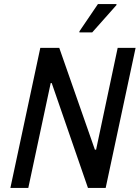

<svg xmlns="http://www.w3.org/2000/svg" viewBox="-20 -923 686 943"><path d="M31 0 178 -688H271L446 -188H452L558 -688H646L499 0H412L234 -515H229L119 0ZM370 -764V-769L461 -903H552V-898L433 -764Z"/></svg>

Font: Saira Semi Condensed
Style: Italic
Weight: 400
Width: 4
Italic angle: -12°
Designer: Hector Gatti with collaboration of the Omnibus-Type team
Foundry: Omnibus-Type
Version: Version 1.001; ttfautohint (v1.8)